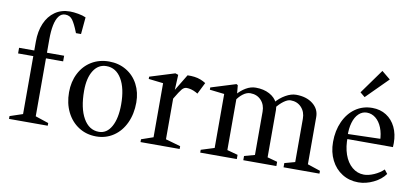

<svg xmlns="http://www.w3.org/2000/svg" viewBox="-74 -1071 2911 1343"><g transform="rotate(10 1381.5 -399.5)"><path d="M38 -20 146 -56 129 -32V-480L147 -462H21V-502H147L129 -484V-566Q129 -639 153 -695Q177 -751 222 -782.5Q267 -814 328 -814Q354 -814 387.5 -808Q421 -802 440 -793L442 -792L431 -672H395L391 -682Q371 -733 352 -760Q333 -787 299 -787Q272 -787 254 -763.5Q236 -740 227.5 -697.5Q219 -655 219 -598V-484L201 -502H341V-462H201L219 -480V-32L202 -56L313 -19V0H38Z M419 -257Q419 -332 449.5 -391.5Q480 -451 534.5 -484Q589 -517 659 -517Q727 -517 781 -485Q835 -453 865 -396Q895 -339 895 -267Q895 -186 865 -121.5Q835 -57 781 -21Q727 15 659 15Q589 15 534.5 -20Q480 -55 449.5 -116.5Q419 -178 419 -257ZM793 -236Q793 -350 753.5 -416Q714 -482 646 -482Q588 -482 554.5 -429Q521 -376 521 -285Q521 -162 561.5 -91Q602 -20 672 -20Q728 -20 760.5 -78Q793 -136 793 -236Z M972 -20 1073 -55 1056 -32V-451L1074 -431L952 -445V-461L1129 -516L1150 -509L1144 -382L1135 -385L1215 -517Q1240 -518 1264 -515Q1288 -512 1308.5 -504Q1329 -496 1346 -485L1305 -403L1291 -411Q1274 -420 1257 -424.5Q1240 -429 1225 -429Q1206 -429 1191 -411Q1176 -393 1147 -344Q1140 -332 1133 -319L1144 -355V-32L1127 -55L1250 -20V0H972Z M1396 -20 1507 -55 1490 -32V-451L1508 -431L1386 -445V-461L1563 -516L1573 -510L1580 -434L1570 -443Q1597 -475 1631 -495Q1665 -515 1701 -515Q1757 -515 1798 -493Q1839 -471 1856 -434L1842 -433Q1873 -470 1912.5 -492.5Q1952 -515 1987 -515Q2060 -515 2106 -479Q2152 -443 2152 -386V-32L2135 -56L2243 -20V0H1988V-30L2079 -55L2062 -32V-358Q2062 -407 2032.5 -438.5Q2003 -470 1956 -470Q1935 -470 1907.5 -450Q1880 -430 1854 -396L1863 -420Q1864 -414 1864 -408Q1866 -394 1866 -386V-31L1849 -54L1937 -30V0H1702V-30L1793 -55L1776 -32V-358Q1776 -407 1746.5 -438.5Q1717 -470 1670 -470Q1644 -470 1618 -450.5Q1592 -431 1573 -401L1580 -425V-32L1563 -55L1656 -30V0H1396Z M2298 -235Q2298 -316 2327.5 -380.5Q2357 -445 2409 -481Q2461 -517 2528 -517Q2585 -517 2628 -489.5Q2671 -462 2694.5 -413Q2718 -364 2718 -301Q2718 -282 2717 -272H2375L2393 -288Q2391 -218 2410 -163.5Q2429 -109 2466 -78Q2503 -47 2550 -47Q2582 -47 2621 -64Q2660 -81 2688 -108L2710 -80Q2681 -39 2627.5 -13Q2574 13 2520 13Q2456 13 2405.5 -18.5Q2355 -50 2326.5 -106.5Q2298 -163 2298 -235ZM2373 -307 2625 -314 2621 -297Q2620 -351 2603.5 -392Q2587 -433 2559 -455.5Q2531 -478 2496 -478Q2464 -478 2439 -454.5Q2414 -431 2401.5 -388.5Q2389 -346 2391 -291ZM2427 -610 2552 -784 2613 -734 2461 -582Z"/></g></svg>

Font: Wittgenstein
Style: Regular
Weight: 400
Designer: Jörg Drees
Foundry: Jörg Drees
Version: Version 1.003;Glyphs 3.1.2 (3151)